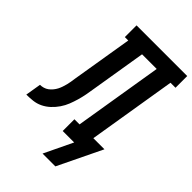

<svg xmlns="http://www.w3.org/2000/svg" viewBox="-321 -836 1112 1112"><g transform="rotate(45 235.5 -280.0)"><path d="M252 175 336 0H242V-96H284L373 -639H253L197 -298Q193 -271 188 -245Q183 -219 175.5 -193Q168 -167 158 -141.5Q148 -116 132 -92.5Q116 -69 95 -49.5Q74 -30 49 -18Q24 -6 -3 -3Q-30 0 -56 0L-40 -96Q-27 -96 -13 -100Q1 -104 12.5 -112.5Q24 -121 33.5 -132.5Q43 -144 49.5 -156.5Q56 -169 60.5 -182.5Q65 -196 68.5 -209.5Q72 -223 74 -236Q76 -249 78 -263L140 -639H112V-735H527V-639H486L397 -96H488L357 175Z"/></g></svg>

Font: Iosevka Curly Slab
Style: Bold Italic
Weight: 700
Italic angle: -9°
Monospace: yes
Designer: Belleve Invis
Foundry: Belleve Invis
Version: Version 22.1.2; ttfautohint (v1.8.4)